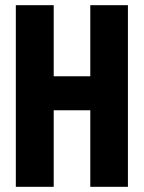

<svg xmlns="http://www.w3.org/2000/svg" viewBox="-20 -720 556 740"><path d="M328 -426H187V-700H41V0H187V-295H328V0H473V-700H328Z"/></svg>

Font: Advent Pro ExtraBold
Style: Regular
Weight: 800
Designer: VivaRado, Andreas Kalpakidis
Foundry: VivaRado, Andreas Kalpakidis
Version: Version 3.000